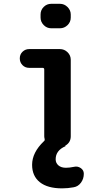

<svg xmlns="http://www.w3.org/2000/svg" viewBox="-20 -780 540 1019"><path d="M372.1 105.5Q391.6 100.6 408.2 111.8Q424.8 123 424.8 141.6V142.6Q424.8 168.9 409.7 189.5Q394.5 210 371.1 213.9Q340.8 219.7 309.6 219.7Q232.4 219.7 191.4 187Q150.4 154.3 150.4 94.7Q150.4 29.3 212.9 -30.3Q218.8 -34.2 216.8 -43Q214.8 -50.8 214.8 -56.6V-411.1Q214.8 -419.9 206.1 -419.9H134.8Q113.3 -419.9 99.1 -434.6Q85 -449.2 85 -470.2Q85 -491.2 99.6 -505.4Q114.3 -519.5 134.8 -519.5H297.9Q321.3 -519.5 338.4 -502.9Q355.5 -486.3 355.5 -462.9V-56.6Q355.5 -23.4 326.2 -6.8Q328.1 -4.9 327.1 -3.9Q275.4 18.6 275.4 65.4Q275.4 85 290 97.7Q304.7 110.4 330.1 110.4Q348.6 110.4 372.1 105.5ZM252 -759.8H297.9Q321.3 -759.8 338.4 -742.7Q355.5 -725.6 355.5 -703.1V-686.5Q355.5 -663.1 338.4 -646.5Q321.3 -629.9 297.9 -629.9H252Q228.5 -629.9 211.9 -647Q195.3 -664.1 195.3 -686.5V-703.1Q195.3 -726.6 211.9 -743.2Q228.5 -759.8 252 -759.8Z"/></svg>

Font: Rounded Mgen+ 1mn bold
Style: Bold
Weight: 700
Designer: [Source Han Sans]
Ryoko NISHIZUKA  (kana & ideographs); Paul D. Hunt (Latin, Greek & Cyrillic); Wenlong ZHANG  (bopomofo
Version: Version 1.059.20150602